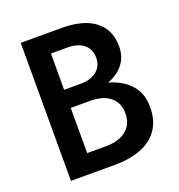

<svg xmlns="http://www.w3.org/2000/svg" viewBox="-127 -807 855 915"><g transform="rotate(-20 300.5 -350.0)"><path d="M168 -361H289Q356 -361 406 -380Q456 -399 484.5 -435.5Q513 -472 513 -524Q513 -584 484.5 -623Q456 -662 406 -681Q356 -700 289 -700H78V0H301Q376 0 432.5 -21.5Q489 -43 521 -88Q553 -133 553 -202Q553 -252 533 -288Q513 -324 478 -347Q443 -370 397.5 -381.5Q352 -393 301 -393H168V-327H294Q324 -327 349 -320.5Q374 -314 393 -299.5Q412 -285 422 -264Q432 -243 432 -214Q432 -175 414 -149.5Q396 -124 365 -111Q334 -98 294 -98H196V-603H281Q331 -603 361.5 -579Q392 -555 392 -511Q392 -482 378 -461.5Q364 -441 339 -430Q314 -419 281 -419H168Z"/></g></svg>

Font: Jost Medium
Style: Regular
Weight: 500
Version: Version 3.710